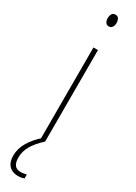

<svg xmlns="http://www.w3.org/2000/svg" viewBox="-251 -733 678 958"><g transform="rotate(30 88.5 -253.5)"><path d="M91 -724Q105 -724 110.5 -713.5Q116 -703 116 -691Q116 -675 109 -665.5Q102 -656 90 -656Q77 -656 71 -666.5Q65 -677 65 -690Q65 -702 70.5 -713Q76 -724 91 -724ZM103 -527V0H77V-527ZM27 136Q27 193 72 193Q81 193 91.5 191Q102 189 106 188V211Q100 213 91 215Q82 217 71 217Q38 217 19 197Q0 177 0 140Q0 99 22.5 61.5Q45 24 83 -9L103 0Q64 36 45.5 68Q27 100 27 136Z"/></g></svg>

Font: Noto Sans Hebrew ExtraCondensed Thin
Style: Regular
Weight: 100
Width: 2
Designer: Monotype Design Team
Foundry: Monotype Imaging Inc.
Version: Version 2.004; ttfautohint (v1.8.4.7-5d5b)